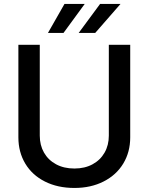

<svg xmlns="http://www.w3.org/2000/svg" viewBox="-20 -932 746 964"><path d="M633.8 -707V-242.2Q633.8 -168.5 598.9 -110.8Q564 -53.2 500.2 -20.8Q436.5 11.7 353.5 11.7Q269.5 11.7 205.6 -20.5Q141.6 -52.7 106.9 -110.6Q72.3 -168.5 72.3 -242.2V-707H179.7V-251Q179.7 -203.1 200.9 -165.8Q222.2 -128.4 261.5 -107.2Q300.8 -85.9 353.5 -85.9Q405.8 -85.9 444.8 -107.2Q483.9 -128.4 505.1 -165.8Q526.4 -203.1 526.4 -251V-707ZM482.4 -912.1H585L458 -766.6H375ZM303.7 -912.1H405.3L298.8 -766.6H220.7Z"/></svg>

Font: Pretendard Medium
Style: Regular
Weight: 500
Designer: Base glyphs from Inter by Rasmus Andersson; Hangeul glyphs from Noto Sans CJK(Source Han Sans) by Jang Soo-young and Kan
Foundry: Kil Hyung-jin
Version: Version 1.309